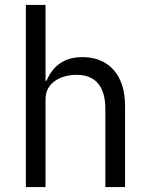

<svg xmlns="http://www.w3.org/2000/svg" viewBox="-20 -760 608 780"><path d="M85 0H165V-358C165 -424 227 -456 291 -456C368 -456 408 -409 408 -317V0H488V-331C488 -456 421 -528 315 -528C238 -528 194 -490 169 -432H165V-740H85Z"/></svg>

Font: LVC Sans
Style: Regular
Weight: 400
Designer: Mike Abbink, Paul van der Laan, Pieter van Rosmalen
Foundry: Bold Monday
Version: Version 3.0